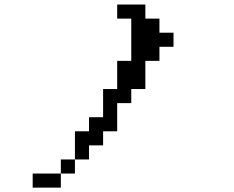

<svg xmlns="http://www.w3.org/2000/svg" viewBox="-20 -817 1040 852"><path d="M125 15.6V-46.9H250V15.6ZM312.5 -109.4V-234.4H375V-296.9H437.5V-421.9H500V-546.9H562.5V-734.4H500V-796.9H625V-734.4H687.5V-671.9H750V-609.4H687.5V-546.9H625V-421.9H562.5V-359.4H500V-234.4H437.5V-171.9H375V-109.4ZM312.5 -109.4V-46.9H250V-109.4Z"/></svg>

Font: KH Dot Dougenzaka 16
Style: Regular
Weight: 400
Designer: Original version for X68000 by Keitarou Hiraki (http://hp.vector.co.jp/authors/VA000874/) / TrueType conversion by Homem
Version: Version 1.00.20150527